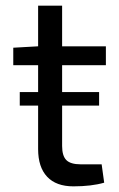

<svg xmlns="http://www.w3.org/2000/svg" viewBox="-20 -651 421 680"><path d="M200 -420V-325H331V-277H200V-134Q200 -99 215 -84Q230 -69 266 -69H340L349 -4Q304 9 240 9Q179 9 147 -25Q115 -59 115 -123V-277H50V-325H115V-420H27V-482L115 -487V-631H200V-487H355V-420Z"/></svg>

Font: Exo 2
Style: Regular
Weight: 400
Designer: Natanael Gama
Version: Version 1.001;PS 001.001;hotconv 1.0.70;makeotf.lib2.5.58329